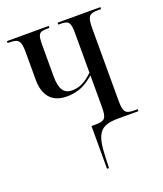

<svg xmlns="http://www.w3.org/2000/svg" viewBox="-138 -627 791 929"><g transform="rotate(-20 258.0 -163.0)"><path d="M252 210H262L264 157C268 33 291 0 387 0H490V-10H478C429 -10 417 -17 417 -82V-453C417 -515 428 -526 474 -526H489V-536H269V-526H278C323 -526 331 -517 331 -455V-256C290 -217 260 -204 224 -204C181 -204 162 -233 162 -299V-456C162 -517 168 -526 214 -526H223V-536H8V-526H16C66 -526 75 -513 75 -453V-312C75 -231 114 -185 190 -185C251 -185 290 -207 331 -242V-82C331 -20 322 -10 270 -10H252Z"/></g></svg>

Font: Noto Serif Display ExtraCondensed
Style: Regular
Weight: 400
Width: 2
Designer: Monotype Design Team
Foundry: Monotype Imaging Inc.
Version: Version 2.009